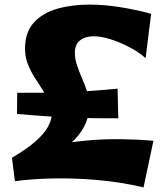

<svg xmlns="http://www.w3.org/2000/svg" viewBox="-20 -777 719 836"><path d="M119 -52 32 -90Q100 -130 137.5 -164Q175 -198 190.5 -228Q206 -258 206 -286Q206 -312 194 -336.5Q182 -361 165 -386.5Q148 -412 130.5 -440Q113 -468 101 -498.5Q89 -529 89 -565Q89 -637 127.5 -679Q166 -721 229.5 -739Q293 -757 369 -757Q435 -757 505.5 -745.5Q576 -734 638 -717L614 -524Q582 -552 541 -573Q500 -594 460 -606.5Q420 -619 387 -619Q352 -619 329 -601.5Q306 -584 306 -548Q306 -520 315.5 -492Q325 -464 337.5 -435.5Q350 -407 359.5 -377.5Q369 -348 369 -315Q369 -287 358.5 -254.5Q348 -222 321 -187.5Q294 -153 245 -119Q196 -85 119 -52ZM605 39Q509 16 406 7Q303 -2 210 0Q117 2 45 12L32 -90Q116 -122 197 -140Q278 -158 355.5 -165Q433 -172 506.5 -171Q580 -170 648 -164ZM495 -262Q274 -260 54 -281L55 -373Q164 -372 273.5 -376Q383 -380 492 -391Z"/></svg>

Font: Marhey Light SemiBold
Style: Regular
Weight: 600
Version: Version 1.000